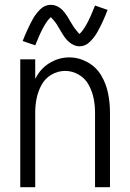

<svg xmlns="http://www.w3.org/2000/svg" viewBox="-20 -776 540 796"><path d="M64 0V-530H126V-449Q130 -456 134 -463Q155 -498 191 -518Q227 -538 267 -538Q307 -538 343 -518Q379 -498 399.5 -463.5Q420 -429 428 -389.5Q436 -350 436 -310V0H374V-310Q374 -340 368 -369Q362 -398 347.5 -424.5Q333 -451 306.5 -466.5Q280 -482 250 -482Q220 -482 193.5 -466.5Q167 -451 152.5 -424.5Q138 -398 132 -369Q126 -340 126 -310V0ZM309 -584Q298 -584 287.5 -588.5Q277 -593 268.5 -600Q260 -607 253 -615.5Q246 -624 240 -634L229 -652Q223 -662 217.5 -671.5Q212 -681 205 -689Q198 -697 191 -705Q163 -682 126 -588L74 -606Q83 -629 93.5 -652Q104 -675 116 -697Q128 -719 147 -737.5Q166 -756 191 -756Q202 -756 212.5 -752Q223 -748 231.5 -741Q240 -734 247 -725Q254 -716 260 -707L271 -688Q277 -679 282.5 -669.5Q288 -660 295 -652Q302 -644 309 -635Q337 -658 374 -753L426 -735Q417 -711 406.5 -688Q396 -665 384 -643.5Q372 -622 353 -603Q334 -584 309 -584Z"/></svg>

Font: Iosevka SS01 Light
Style: Regular
Weight: 300
Monospace: yes
Designer: Belleve Invis
Foundry: Belleve Invis
Version: 2.3.3; ttfautohint (v1.8.3)